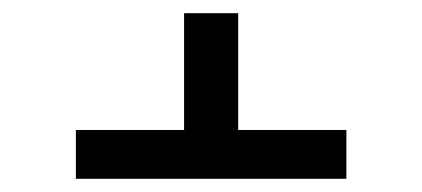

<svg xmlns="http://www.w3.org/2000/svg" viewBox="-20 -574 640 291"><path d="M95 -303V-377H259V-554H341V-377H505V-303Z"/></svg>

Font: Iosevka Plex Etoile
Style: Regular
Weight: 400
Designer: Belleve Invis
Foundry: Belleve Invis
Version: Version 25.1.1; ttfautohint (v1.8.4)